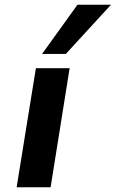

<svg xmlns="http://www.w3.org/2000/svg" viewBox="-20 -788 487 808"><path d="M50 0 131 -501H273L193 0ZM157 -561 306 -768H447L257 -561Z"/></svg>

Font: Nunito Sans 7pt SemiExpanded
Style: Bold Italic
Weight: 700
Width: 6
Italic angle: -9°
Designer: Vernon Adams
Foundry: Vernon Adams
Version: Version 3.101;gftools[0.9.27]